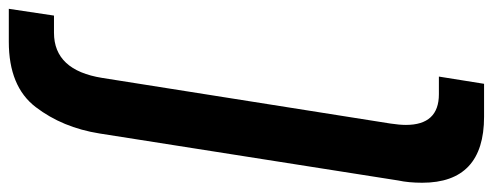

<svg xmlns="http://www.w3.org/2000/svg" viewBox="-368 -528 1092 425"><g transform="rotate(90 177.5 -316.0)"><path d="M0 110H38Q121 110 138 3L239 -635Q242 -655 242 -669Q242 -742 174 -742H135L151 -842H224Q370 -842 370 -705Q370 -675 365 -652L261 9Q248 91 202.5 150.5Q157 210 58 210H-15Z"/></g></svg>

Font: Exo SemiBold
Style: Italic
Weight: 600
Italic angle: -9°
Designer: Natanael Gama
Foundry: Natanael Gama
Version: Version 1.500; ttfautohint (v1.6)